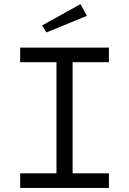

<svg xmlns="http://www.w3.org/2000/svg" viewBox="-20 -932 640 952"><path d="M80 -696V-623.5H260V-72.5H80V0H520V-72.5H340V-623.5H520V-696ZM379 -911.5 189 -806 210 -771 411 -853.5Z"/></svg>

Font: Kode Mono
Style: Regular
Weight: 400
Monospace: yes
Designer: Isa Ozler
Foundry: Kadena LLC
Version: Version 1.000;gftools[0.9.28]